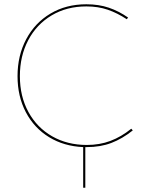

<svg xmlns="http://www.w3.org/2000/svg" viewBox="-20 -683 694 898"><path d="M386 5H379V195H369V5Q279 1 209.5 -41.5Q140 -84 101 -158Q62 -232 62 -327Q62 -423 102.5 -499.5Q143 -576 216 -619.5Q289 -663 384 -663Q442 -663 489 -647Q536 -631 579 -601L573 -593Q529 -622 484 -637.5Q439 -653 384 -653Q292 -653 221.5 -611Q151 -569 112 -495Q73 -421 73 -327Q73 -232 113 -159Q153 -86 224 -45.5Q295 -5 386 -5Q446 -5 496.5 -24Q547 -43 594 -81L601 -73Q552 -34 501 -14.5Q450 5 386 5Z"/></svg>

Font: Ysabeau Infant Hairline
Style: Regular
Weight: 100
Designer: Christian Thalmann (Catharsis Fonts)
Version: Version 0.003